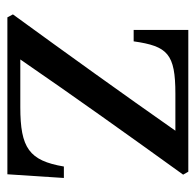

<svg xmlns="http://www.w3.org/2000/svg" viewBox="-25 -505 530 520"><g transform="rotate(90 240.0 -245.0)"><path d="M19 -15 27 0H452L462 -153H431C415 -59 381 -35 270 -35H141C242 -182 347 -329 453 -476L445 -490H61V-342H92C105 -434 126 -455 234 -455H334C231 -308 126 -162 19 -15Z"/></g></svg>

Font: Lingua Franca
Style: Regular
Weight: 400
Version: Version 1.19